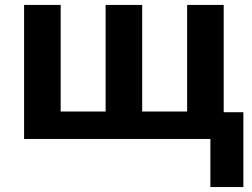

<svg xmlns="http://www.w3.org/2000/svg" viewBox="-20 -566 1025 782"><path d="M891.1 -108.9H971.2V195.8H836.9V0H78.1V-545.9H227.1V-111.8H410.2V-545.9H559.1V-111.8H742.2V-545.9H891.1Z"/></svg>

Font: NotoSans-Bold
Style: Bold
Weight: 700
Designer: Monotype Design team
Foundry: Monotype Imaging Inc.
Version: Version 1.04